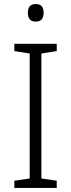

<svg xmlns="http://www.w3.org/2000/svg" viewBox="-20 -931 351 951"><path d="M261 0H51V-36L127 -47V-666L51 -678V-714H261V-678L185 -666V-47L261 -36ZM157 -911Q196 -911 196 -868Q196 -824 157 -824Q118 -824 118 -868Q118 -911 157 -911Z"/></svg>

Font: Noto Sans Lao Looped Light
Style: Regular
Weight: 300
Designer: Mark Frömberg, Ben Mitchell
Foundry: The Fontpad Ltd
Version: Version 1.002; ttfautohint (v1.8.4.7-5d5b)